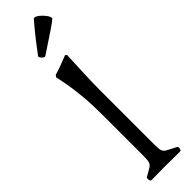

<svg xmlns="http://www.w3.org/2000/svg" viewBox="-361 -1058 1044 1044"><g transform="rotate(-45 160.5 -536.5)"><path d="M79 -760 87 -772Q116 -780 143 -790.5Q170 -801 199 -812L207 -804Q204 -736 201 -667Q198 -598 198 -530V-125Q198 -93 202.5 -78.5Q207 -64 224 -55Q241 -46 276 -28Q283 -25 280.5 -12Q278 1 270 1Q222 1 203.5 0.5Q185 0 170 0H138Q125 0 108.5 0.5Q92 1 50 1Q43 1 41 -12Q39 -25 44 -28Q76 -46 90.5 -55Q105 -64 109 -78.5Q113 -93 113 -125V-435Q113 -519 107.5 -578.5Q102 -638 94.5 -681.5Q87 -725 79 -760ZM119 -884Q115 -881 106.5 -886.5Q98 -892 93 -900.5Q88 -909 92 -913Q141 -979 176 -1021.5Q211 -1064 221 -1074Q233 -1076 250.5 -1062Q268 -1048 280.5 -1030.5Q293 -1013 291 -1002Q281 -992 235 -961Q189 -930 119 -884Z"/></g></svg>

Font: Anvers
Style: Regular
Weight: 400
Designer: Ishtar van Looy
Version: Version 1.000